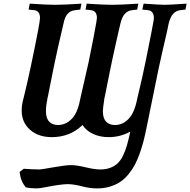

<svg xmlns="http://www.w3.org/2000/svg" viewBox="-20 -754 1049 1059"><path d="M199.7 180.7Q206.5 180.7 274.7 168.7Q342.8 156.7 371.6 156.7Q401.9 156.7 451.9 168.7Q502 180.7 532.7 180.7Q564 180.7 587.9 171.6Q611.8 162.6 628.4 147.2Q645 131.8 658.2 105Q671.4 78.1 679.9 48.6Q688.5 19 697.8 -24.4Q697.8 -25.4 698.2 -27.8Q643.1 2.4 579.6 2.4Q531.7 2.4 493.7 -15.1Q455.6 -32.7 435.1 -64.5Q366.7 2.4 265.6 2.4Q191.9 2.4 145.8 -38.1Q99.6 -78.6 99.6 -144.5Q99.6 -169.4 104.5 -190.9Q105.5 -194.8 113.3 -226.6Q121.1 -258.3 132.1 -306.2Q143.1 -354 151.9 -397Q200.7 -629.4 200.7 -654.3Q200.7 -693.8 168.9 -697.8L137.7 -701.2L144 -733.9Q238.3 -727.5 283.7 -727.5Q334 -727.5 429.2 -733.9L422.9 -701.2L393.6 -697.8Q368.2 -694.8 352.8 -677.5Q337.4 -660.2 330.1 -623.5Q329.6 -620.6 320.1 -580.3Q310.5 -540 299.1 -489.5Q287.6 -439 278.8 -395Q270.5 -355.5 261 -306.6Q251.5 -257.8 246.3 -232.2Q241.2 -206.5 240.2 -204.1L241.2 -205.6Q233.4 -170.9 233.4 -140.6Q233.4 -101.6 251.5 -83Q269.5 -64.5 299.8 -64.5Q341.8 -64.5 374.8 -97.4Q407.7 -130.4 420.9 -200.7Q421.9 -205.1 428.7 -235.6Q435.5 -266.1 447.5 -317.6Q459.5 -369.1 468.8 -411.6Q484.4 -486.8 495.8 -546.6Q507.3 -606.4 511 -629.2Q514.6 -651.9 514.6 -654.3Q514.6 -693.8 482.9 -697.8L451.7 -701.2L458 -733.9Q551.3 -727.5 597.7 -727.5Q647 -727.5 743.2 -733.9L736.8 -701.2L707.5 -697.8Q659.2 -691.9 644 -623.5Q642.6 -616.7 634.5 -582.5Q626.5 -548.3 616 -501Q605.5 -453.6 596.7 -412.1Q587.9 -370.1 577.4 -317.9Q566.9 -265.6 561.3 -236.8Q555.7 -208 554.2 -204.1L555.2 -206.1Q547.4 -157.2 547.4 -140.6Q547.4 -101.6 565.4 -83Q583.5 -64.5 613.8 -64.5Q657.7 -64.5 690.2 -99.4Q722.7 -134.3 736.8 -209.5L736.3 -207.5Q736.3 -208 743.9 -239Q751.5 -270 763.9 -325Q776.4 -379.9 785.6 -426.8Q792 -458.5 798.6 -492.2Q805.2 -525.9 809.1 -544.9Q813 -564 816.7 -583.7Q820.3 -603.5 822.3 -613.5Q824.2 -623.5 825.9 -632.8Q827.6 -642.1 828.1 -646.7Q828.6 -651.4 828.6 -654.3Q828.6 -693.8 796.9 -697.8L765.1 -701.2L772 -733.9Q865.2 -727.5 887.7 -727.5Q914.1 -727.5 1009.3 -733.9L1002.9 -701.2L973.6 -697.8Q926.3 -691.9 910.2 -623.5Q908.7 -613.3 900.9 -578.9Q893.1 -544.4 879.6 -486.6Q866.2 -428.7 856 -381.3Q853.5 -370.6 788.6 -50.8Q780.3 -9.8 772 22.7Q763.7 55.2 751 91.3Q738.3 127.4 723.9 154.5Q709.5 181.6 688.5 207.3Q667.5 232.9 643.1 249.3Q618.7 265.6 585.9 275.4Q553.2 285.2 515.1 285.2Q474.6 285.2 429.2 272.9H429.7Q383.8 261.7 354 261.7Q318.4 261.7 239.3 276.9H239.7Q199.2 285.2 181.6 285.2Q149.4 285.2 122.6 279.3Q94.2 247.6 87.9 194.3L111.3 176.8Q161.1 180.7 199.7 180.7Z"/></svg>

Font: Flanker
Style: Bold Italic
Weight: 700
Italic angle: -12°
Designer: Flanker
Version: Version 2.000